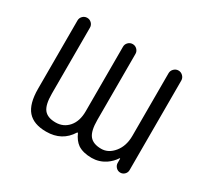

<svg xmlns="http://www.w3.org/2000/svg" viewBox="-146 -982 1293 1199"><g transform="rotate(30 500.0 -383.0)"><path d="M478.5 -101.6Q477.5 -103.5 475.1 -104Q472.7 -104.5 471.7 -102.5Q415 -10.7 301.8 -10.7Q300.8 -10.7 299.8 -10.7Q210 -10.7 167 -60.1Q124 -109.4 124 -217.8V-710Q124 -728.5 137.2 -741.7Q150.4 -754.9 168.9 -754.9Q187.5 -754.9 200.7 -741.7Q213.9 -728.5 213.9 -710V-234.4Q213.9 -154.3 239.3 -122.1Q264.6 -89.8 323.2 -89.8Q379.9 -89.8 416 -131.3Q452.1 -172.9 452.1 -244.1V-710Q452.1 -728.5 465.3 -741.7Q478.5 -754.9 497.1 -754.9Q515.6 -754.9 528.8 -741.7Q542 -728.5 542 -710V-234.4Q542 -154.3 567.9 -122.1Q593.8 -89.8 652.3 -89.8Q704.1 -89.8 742.7 -137.2Q781.2 -184.6 781.2 -257.8V-709Q781.2 -727.5 794.9 -741.2Q808.6 -754.9 827.1 -754.9Q845.7 -754.9 859.4 -741.2Q873 -727.5 873 -709V-63.5Q873 -45.9 860.4 -33.2Q847.7 -20.5 830.1 -20.5Q812.5 -20.5 799.8 -33.2Q787.1 -45.9 786.1 -63.5V-95.7Q786.1 -96.7 784.7 -97.2Q783.2 -97.7 782.2 -96.7Q760.7 -63.5 726.6 -40Q681.6 -10.7 628.9 -10.7Q566.4 -10.7 528.3 -36.1Q497.1 -58.6 478.5 -101.6Z"/></g></svg>

Font: Rounded Mgen+ 1mn regular
Style: Regular
Weight: 400
Designer: [Source Han Sans]
Ryoko NISHIZUKA  (kana & ideographs); Paul D. Hunt (Latin, Greek & Cyrillic); Wenlong ZHANG  (bopomofo
Version: Version 1.059.20150602